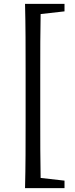

<svg xmlns="http://www.w3.org/2000/svg" viewBox="-20 -803 389 997"><path d="M315 -744V-783H110C113 -668 113 -551 113 -436V-173C113 -56 113 61 110 174H315V135L191 121C189 23 189 -76 189 -173V-436C189 -535 189 -634 191 -730Z"/></svg>

Font: Noto Serif CJK JP Medium
Style: Regular
Weight: 500
Designer: Ryoko NISHIZUKA 西塚涼子 (kana & ideographs); Frank Grießhammer (Latin, Greek & Cyrillic); Wenlong ZHANG 张文龙 (bopomofo); San
Foundry: Adobe Systems Incorporated
Version: Version 1.000;PS 1;hotconv 16.6.53;makeotf.lib2.5.65590